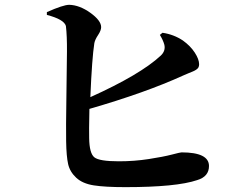

<svg xmlns="http://www.w3.org/2000/svg" viewBox="-20 -770 1040 798"><path d="M644.5 -625 655.3 -633.8Q702.1 -627 740.2 -601.6Q771.5 -579.1 789.6 -551.3Q807.6 -523.4 807.6 -502.9Q807.6 -495.1 804.7 -489.7Q801.8 -484.4 794.9 -480Q788.1 -475.6 781.7 -473.1Q775.4 -470.7 762.7 -465.3Q750 -460 741.2 -456.1Q585 -384.8 351.6 -317.4Q349.6 -221.7 350.6 -195.3Q351.6 -132.8 372.1 -116.2Q392.6 -99.6 473.6 -99.6Q538.1 -99.6 598.1 -108.9Q658.2 -118.2 693.8 -127.4Q729.5 -136.7 734.4 -136.7Q848.6 -136.7 848.6 -80.1Q848.6 -36.1 799.8 -21.5Q713.9 7.8 501 7.8Q417 7.8 370.1 0.5Q323.2 -6.8 296.9 -31.2Q270.5 -55.7 263.2 -87.9Q255.9 -120.1 254.9 -182.6Q253.9 -237.3 255.9 -363.3Q257.8 -489.3 258.3 -555.2Q258.8 -621.1 253.9 -662.1Q246.1 -689.5 174.8 -708V-719.7Q243.2 -750 267.6 -750Q310.5 -749 355.5 -716.8Q400.4 -684.6 400.4 -657.2Q400.4 -643.6 387.7 -624.5Q375 -605.5 372.1 -590.8Q362.3 -528.3 355.5 -366.2Q563.5 -460 648.4 -539.1Q668.9 -558.6 663.1 -584Q658.2 -602.5 644.5 -625Z"/></svg>

Font: GenYoMin TW TTF Bold
Style: Regular
Weight: 700
Version: Version 1.300